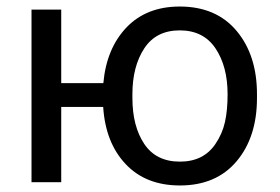

<svg xmlns="http://www.w3.org/2000/svg" viewBox="-20 -558 856 588"><path d="M531 -63Q603.5 -63 640 -117.5Q661 -148.5 669 -184.5Q677 -220.5 677 -269.5Q677 -354.5 640 -409.8Q603 -465 530.5 -465Q458 -465 421.8 -409.8Q385.5 -354.5 385.5 -269.5V-258Q385.5 -171.5 421.8 -117.2Q458 -63 531 -63ZM531 10Q426.5 10 364.8 -55.5Q303 -121 296 -230.5H167.5V0H76.5V-528.5H167.5V-303.5H296.5Q306 -409.5 367.2 -473.8Q428.5 -538 530.5 -538Q642 -538 704.5 -463.5Q767 -389 767 -269.5V-258Q767 -138 704.5 -64Q642 10 531 10Z"/></svg>

Font: Roberto Sans
Style: Regular
Weight: 400
Designer: Google (font) & Cristiano Sobral (main changes)
Version: Version 1.500; ttfautohint (v1.8.4.7-5d5b-dirty)